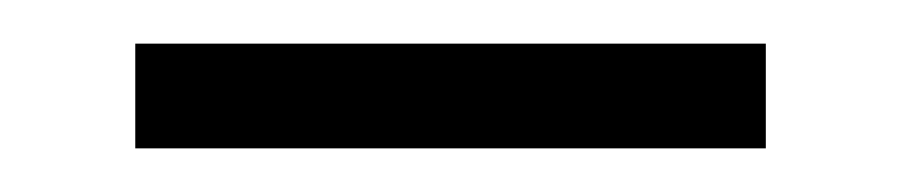

<svg xmlns="http://www.w3.org/2000/svg" viewBox="-20 -10 413 88"><path d="M42 10V58H331V10Z"/></svg>

Font: Hussar Tani
Style: Bold
Weight: 700
Foundry: Cannot Into Space Fonts
Version: Version 0.92